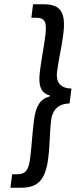

<svg xmlns="http://www.w3.org/2000/svg" viewBox="-20 -728 363 900"><path d="M37 89 29 152H78C154 152 193 120 206 14C215 -58 212 -102 220 -167C225 -204 246 -242 306 -243L315 -313C255 -314 243 -352 247 -388C255 -454 268 -498 277 -570C290 -676 260 -708 184 -708H135L127 -645H148C191 -645 200 -625 193 -565C186 -508 175 -457 167 -393C158 -322 173 -292 214 -280L213 -276C169 -264 148 -233 139 -163C131 -99 129 -48 122 9C115 69 101 89 58 89Z"/></svg>

Font: Falling Sky
Style: CondObl
Weight: 400
Designer: Paul D. Hunt
Foundry: Adobe Systems Incorporated
Version: Version 1.02